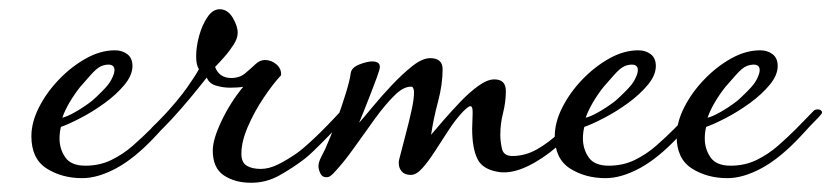

<svg xmlns="http://www.w3.org/2000/svg" viewBox="-20 -379 1801 416"><path d="M158 7Q114 7 81 -14Q48 -35 48 -84Q48 -114 64.5 -146.5Q81 -179 108 -207Q135 -235 166.5 -252.5Q198 -270 229 -270Q245 -270 256 -261.5Q267 -253 267 -236Q267 -216 249.5 -195Q232 -174 206.5 -155.5Q181 -137 155 -123.5Q129 -110 112 -104Q109 -92 109 -79Q109 -56 121.5 -38Q134 -20 165 -20Q196 -20 221.5 -32.5Q247 -45 268 -63.5Q289 -82 306 -99Q320 -113 329 -122.5Q338 -132 345 -139Q348 -142 354 -142Q359 -142 362 -138.5Q365 -135 360 -130Q356 -125 346.5 -115.5Q337 -106 328.5 -96.5Q320 -87 316 -83Q272 -36 232 -14.5Q192 7 158 7ZM115 -124Q125 -126 143.5 -136.5Q162 -147 180 -161Q188 -168 202 -182Q216 -196 221 -206Q228 -219 228 -227Q228 -239 215 -239Q208 -239 200 -236Q190 -232 176 -216Q162 -200 154 -191Q142 -176 131.5 -158.5Q121 -141 115 -124Z M524 17Q489 17 465 1Q441 -15 441 -53Q441 -77 460 -117Q479 -157 507 -191Q502 -190 494.5 -189.5Q487 -189 478 -189Q463 -189 448 -193.5Q433 -198 428 -211Q424 -206 408 -186Q392 -166 371.5 -142.5Q351 -119 334 -102Q317 -85 311 -85Q309 -85 306 -87Q303 -89 303 -92Q303 -97 313.5 -107Q324 -117 329 -122Q367 -163 385.5 -189.5Q404 -216 411 -229Q405 -238 405 -257Q405 -278 411.5 -301.5Q418 -325 429.5 -342Q441 -359 456 -359Q473 -359 484 -341Q495 -323 495 -308Q495 -296 486 -282Q477 -268 465.5 -255Q454 -242 446 -234Q455 -210 481 -210Q499 -210 511 -220Q523 -230 533 -239.5Q543 -249 554 -249Q568 -249 579 -239.5Q590 -230 589 -216Q572 -198 551.5 -167.5Q531 -137 517 -104.5Q503 -72 503 -46Q503 -27 514.5 -20Q526 -13 545 -13Q563 -13 583 -23Q603 -33 623 -47Q636 -56 661.5 -80Q687 -104 721 -141Q723 -143 725 -143Q733 -143 733 -132Q733 -129 721 -115.5Q709 -102 692.5 -85Q676 -68 661 -53.5Q646 -39 639 -34Q614 -15 585.5 1Q557 17 524 17Z M687 5Q678 5 674 -3.5Q670 -12 670 -19Q670 -27 675.5 -38Q681 -49 685 -57Q697 -84 708.5 -115.5Q720 -147 729 -176Q738 -205 740 -221Q742 -233 759 -239.5Q776 -246 787 -246Q793 -246 798 -243.5Q803 -241 803 -234Q803 -229 797 -212.5Q791 -196 783 -175.5Q775 -155 768 -137.5Q761 -120 758 -113Q768 -124 786.5 -146.5Q805 -169 828 -193.5Q851 -218 873 -235.5Q895 -253 912 -253Q939 -253 939 -229Q939 -196 929 -158.5Q919 -121 914 -87Q924 -99 941 -118.5Q958 -138 977.5 -158.5Q997 -179 1016.5 -193Q1036 -207 1051 -207Q1076 -207 1076 -182Q1076 -158 1070 -134.5Q1064 -111 1064 -87Q1064 -73 1067.5 -57Q1071 -41 1090 -41Q1118 -41 1143.5 -55.5Q1169 -70 1191.5 -91.5Q1214 -113 1233 -133H1234Q1237 -133 1242 -129Q1247 -125 1242 -118Q1218 -88 1186.5 -61Q1155 -34 1122.5 -18.5Q1090 -3 1063 -6Q1026 -11 1014.5 -34.5Q1003 -58 1003 -100Q1003 -108 1003.5 -116Q1004 -124 1004 -132V-137Q1004 -149 999 -149Q995 -149 983 -137Q967 -120 952 -97Q937 -74 922.5 -51.5Q908 -29 895 -14.5Q882 0 870 0Q857 0 850.5 -7.5Q844 -15 844 -25Q844 -31 845 -34Q851 -58 858.5 -86Q866 -114 871.5 -139Q877 -164 877 -178Q877 -188 873 -191Q856 -193 835.5 -173Q815 -153 792.5 -122Q770 -91 747 -58.5Q724 -26 702 -3Q699 0 695.5 2.5Q692 5 687 5Z M1292 7Q1248 7 1215 -14Q1182 -35 1182 -84Q1182 -114 1198.5 -146.5Q1215 -179 1242 -207Q1269 -235 1300.5 -252.5Q1332 -270 1363 -270Q1379 -270 1390 -261.5Q1401 -253 1401 -236Q1401 -216 1383.5 -195Q1366 -174 1340.5 -155.5Q1315 -137 1289 -123.5Q1263 -110 1246 -104Q1243 -92 1243 -79Q1243 -56 1255.5 -38Q1268 -20 1299 -20Q1330 -20 1355.5 -32.5Q1381 -45 1402 -63.5Q1423 -82 1440 -99Q1454 -113 1463 -122.5Q1472 -132 1479 -139Q1482 -142 1488 -142Q1493 -142 1496 -138.5Q1499 -135 1494 -130Q1490 -125 1480.5 -115.5Q1471 -106 1462.5 -96.5Q1454 -87 1450 -83Q1406 -36 1366 -14.5Q1326 7 1292 7ZM1249 -124Q1259 -126 1277.5 -136.5Q1296 -147 1314 -161Q1322 -168 1336 -182Q1350 -196 1355 -206Q1362 -219 1362 -227Q1362 -239 1349 -239Q1342 -239 1334 -236Q1324 -232 1310 -216Q1296 -200 1288 -191Q1276 -176 1265.5 -158.5Q1255 -141 1249 -124Z M1556 7Q1512 7 1479 -14Q1446 -35 1446 -84Q1446 -114 1462.5 -146.5Q1479 -179 1506 -207Q1533 -235 1564.5 -252.5Q1596 -270 1627 -270Q1643 -270 1654 -261.5Q1665 -253 1665 -236Q1665 -216 1647.5 -195Q1630 -174 1604.5 -155.5Q1579 -137 1553 -123.5Q1527 -110 1510 -104Q1507 -92 1507 -79Q1507 -56 1519.5 -38Q1532 -20 1563 -20Q1594 -20 1619.5 -32.5Q1645 -45 1666 -63.5Q1687 -82 1704 -99Q1718 -113 1727 -122.5Q1736 -132 1743 -139Q1746 -142 1752 -142Q1757 -142 1760 -138.5Q1763 -135 1758 -130Q1754 -125 1744.5 -115.5Q1735 -106 1726.5 -96.5Q1718 -87 1714 -83Q1670 -36 1630 -14.5Q1590 7 1556 7ZM1513 -124Q1523 -126 1541.5 -136.5Q1560 -147 1578 -161Q1586 -168 1600 -182Q1614 -196 1619 -206Q1626 -219 1626 -227Q1626 -239 1613 -239Q1606 -239 1598 -236Q1588 -232 1574 -216Q1560 -200 1552 -191Q1540 -176 1529.5 -158.5Q1519 -141 1513 -124Z"/></svg>

Font: Corinthia
Style: Bold
Weight: 700
Designer: Robert E. Leuschke
Foundry: Robert E. Leuschke
Version: Version 1.013; ttfautohint (v1.8.3)